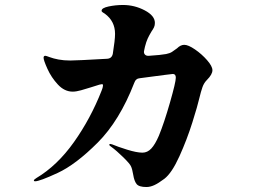

<svg xmlns="http://www.w3.org/2000/svg" viewBox="-20 -755 1040 771"><path d="M833 -473Q833 -456 811 -434Q799 -422 793 -405Q787 -388 780 -359Q774 -332 752.5 -263.5Q731 -195 700.5 -127.5Q670 -60 640 -37Q616 -19 599.5 -11.5Q583 -4 568 -4Q538 -4 528.5 -16Q519 -28 515 -53Q511 -77 506 -87Q502 -97 475 -123.5Q448 -150 426 -166Q419 -170 419 -174Q419 -177 423 -177L431 -175Q452 -166 490.5 -154Q529 -142 552 -142Q572 -142 587.5 -158.5Q603 -175 618 -210Q639 -261 662.5 -343Q686 -425 686 -443Q686 -458 674 -458Q669 -458 542 -441Q525 -440 519 -422Q460 -270 372 -182Q284 -94 211.5 -60.5Q139 -27 121 -27Q116 -27 116 -30Q116 -34 126 -40Q210 -90 277 -184.5Q344 -279 388 -391Q393 -403 393.5 -410.5Q394 -418 389 -417L379 -415L344 -404Q325 -398 305.5 -392.5Q286 -387 272 -387Q239 -387 212.5 -415.5Q186 -444 170.5 -478.5Q155 -513 155 -523Q155 -531 162 -531Q165 -531 179.5 -525.5Q194 -520 215 -516Q236 -512 262 -512Q288 -512 410 -519Q429 -520 433 -539Q442 -595 442 -619Q442 -670 401 -700Q398 -702 393 -705Q388 -708 388 -712Q388 -723 416 -729Q444 -735 474 -735Q520 -735 561 -713.5Q602 -692 602 -663Q602 -653 598.5 -645.5Q595 -638 588 -628Q579 -613 573 -600Q567 -587 562 -567L559 -553L558 -547Q558 -539 563.5 -534.5Q569 -530 579 -531Q626 -534 647 -538Q662 -541 670.5 -546.5Q679 -552 691 -561Q705 -575 720 -575Q736 -575 763 -556.5Q790 -538 811.5 -513.5Q833 -489 833 -473Z"/></svg>

Font: Shippori Antique B1
Style: Regular
Weight: 400
Designer: FONTDASU
Foundry: FONTDASU / Google Inc. / but / Adobe
Version: Version 2.001